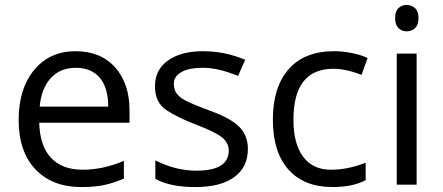

<svg xmlns="http://www.w3.org/2000/svg" viewBox="-20 -754 1807 784"><path d="M142.1 -318.8H421.9Q421.9 -395.5 387.7 -436.3Q353.5 -477.1 289.6 -477.1Q225.6 -477.1 187.3 -435.1Q148.9 -393.1 142.1 -318.8ZM312 9.8Q193.4 9.8 124.8 -62.5Q56.2 -134.8 56.2 -263.7Q56.2 -392.6 119.9 -468.8Q183.6 -544.9 287.6 -544.9Q391.6 -544.9 450.2 -478.8Q508.8 -412.6 508.8 -304.2V-252.9H140.1Q142.6 -158.7 188 -109.9Q233.4 -61 317.4 -61Q401.4 -61 485.8 -97.2V-24.9Q442.9 -6.3 404.5 1.7Q366.2 9.8 312 9.8Z M914.1 -139.2Q914.1 -170.4 887 -192.6Q859.9 -214.8 783.2 -244.1Q706.5 -273.4 659.7 -304.2Q612.8 -335 612.8 -401.9Q612.8 -469.2 666 -507.1Q719.2 -544.9 809.1 -544.9Q898.9 -544.9 981 -509.8L952.1 -443.8Q871.6 -477.1 810.1 -477.1Q748.5 -477.1 719.2 -458.7Q689.9 -440.4 689.9 -414.1Q689.9 -387.7 700.9 -372.6Q711.9 -357.4 736.6 -343.8Q761.2 -330.1 843.3 -299.8Q925.3 -269.5 958.7 -234.4Q992.2 -199.2 992.2 -146Q992.2 -71.3 936.5 -30.8Q880.9 9.8 777.3 9.8Q673.8 9.8 614.3 -23.9V-99.1Q697.3 -57.1 782.2 -57.1Q914.1 -57.1 914.1 -139.2Z M1178.2 -265.1Q1178.2 -166.5 1218 -113.8Q1257.8 -61 1330.1 -61Q1402.3 -61 1473.1 -89.8V-18.1Q1419.4 9.8 1337.9 9.8Q1221.7 9.8 1158 -61.5Q1094.2 -132.8 1094.2 -265.6Q1094.2 -398.4 1158.9 -471.7Q1223.6 -544.9 1343.3 -544.9Q1381.8 -544.9 1420.4 -536.6Q1459 -528.3 1481 -517.1L1456.1 -448.2Q1394 -473.1 1341.3 -473.1Q1178.2 -473.1 1178.2 -265.1Z M1606.9 -639.6Q1593.3 -653.3 1593.3 -680.7Q1593.3 -708 1606.9 -720.9Q1620.6 -733.9 1640.6 -733.9Q1660.6 -733.9 1674.8 -720.7Q1689 -707.5 1689 -680.2Q1689 -652.8 1674.8 -639.4Q1660.6 -626 1640.6 -626Q1620.6 -626 1606.9 -639.6ZM1681.2 0H1600.1V-535.2H1681.2Z"/></svg>

Font: OpenSans-Regular
Style: Regular
Weight: 400
Foundry: Ascender Corporation
Version: Version 1.10